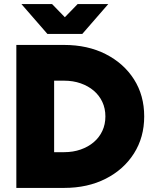

<svg xmlns="http://www.w3.org/2000/svg" viewBox="-20 -920 751 940"><path d="M60 0V-700H294Q409 -700 497.5 -655Q586 -610 636 -531.5Q686 -453 686 -350Q686 -248 636 -169Q586 -90 497.5 -45Q409 0 294 0ZM245 -175H294Q338 -175 375 -188Q412 -201 439 -224Q466 -247 481 -279Q496 -311 496 -350Q496 -389 481 -421Q466 -453 439 -476Q412 -499 375 -512Q338 -525 294 -525H245ZM223 -754V-759L360 -900H510L383 -754ZM212 -754 85 -900H235L372 -759V-754Z"/></svg>

Font: Figtree Black
Style: Regular
Weight: 900
Designer: Erik Kennedy
Foundry: Erik Kennedy
Version: Version 2.001;gftools[0.9.30]